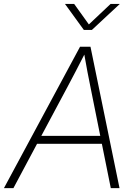

<svg xmlns="http://www.w3.org/2000/svg" viewBox="-53 -968 687 988"><path d="M-32.7 0 358.9 -727.5H412.6L562 0H517.1L471.2 -228H137.7L16.1 0ZM159.7 -269H462.9L412.1 -522Q404.8 -558.6 397 -598.4Q389.2 -638.2 380.9 -687Q356 -638.2 335.2 -598.4Q314.5 -558.6 294.9 -522ZM328.6 -947.8 404.3 -842.3 516.1 -947.8H563V-947.3L419.9 -814H378.4L281.7 -947.3V-947.8Z"/></svg>

Font: Inter Display ExtraLight
Style: Italic
Weight: 200
Italic angle: -9.39999°
Designer: Rasmus Andersson
Foundry: rsms
Version: Version 4.000;git-a52131595